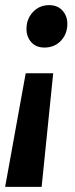

<svg xmlns="http://www.w3.org/2000/svg" viewBox="-48 -523 292 747"><path d="M55 -411Q55 -449 80 -476Q105 -503 143 -503Q176 -503 195 -482Q214 -461 214 -430Q214 -391 189 -364.5Q164 -338 125 -338Q92 -338 73.5 -359Q55 -380 55 -411ZM114 204H-28L52 -238H159Z"/></svg>

Font: Fira Sans Compressed SemiBold
Style: Italic
Weight: 600
Width: 1
Italic angle: -8°
Designer: bBox Type GmbH & Carrois Corporate GbR & Edenspiekermann AG
Foundry: bBox Type GmbH & Carrois Corporate GbR & Edenspiekermann AG
Version: Version 4.301